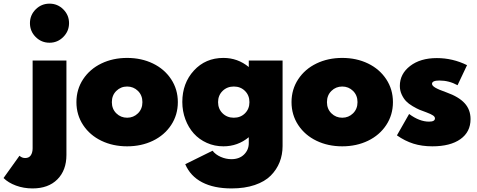

<svg xmlns="http://www.w3.org/2000/svg" viewBox="-108 -804 2671 1074"><path d="M-88.2 191.8 0.9 67.3Q15 80 32.7 80Q54.5 80 64.5 64.5Q74.5 49.1 74.5 25.5V-465.5H263.6V62.7Q263.6 148.2 213.2 199.1Q162.7 250 74.1 250Q24.5 250 -18.6 234.1Q-61.8 218.2 -88.2 191.8ZM169.1 -565Q123.6 -565 91.6 -597Q59.5 -629.1 59.5 -674.5Q59.5 -719.5 91.6 -751.6Q123.6 -783.6 169.1 -783.6Q214.1 -783.6 246.1 -751.6Q278.2 -719.5 278.2 -674.5Q278.2 -629.5 246.1 -597.3Q214.1 -565 169.1 -565Z M357 -104.5Q319.5 -161.4 319.5 -232.7Q319.5 -304.1 357 -360.9Q394.5 -417.7 459.1 -448.9Q523.6 -480 603.2 -480Q682.7 -480 747.3 -448.9Q811.8 -417.7 849.3 -360.9Q886.8 -304.1 886.8 -232.7Q886.8 -161.4 849.3 -104.5Q811.8 -47.7 747.3 -16.6Q682.7 14.5 603.2 14.5Q523.6 14.5 459.1 -16.6Q394.5 -47.7 357 -104.5ZM542.7 -295.5Q517.7 -270.9 517.7 -232.7Q517.7 -194.5 542.7 -170Q567.7 -145.5 603.2 -145.5Q638.6 -145.5 663.6 -170Q688.6 -194.5 688.6 -232.7Q688.6 -270.9 663.6 -295.5Q638.6 -320 603.2 -320Q567.7 -320 542.7 -295.5Z M911.8 -233.6Q911.8 -338.6 976.6 -409.3Q1041.4 -480 1141.8 -480Q1221.8 -480 1283.6 -429.1V-465.5H1472.7V12.7Q1472.7 61.4 1456.1 103.2Q1439.5 145 1406.4 178.4Q1373.2 211.8 1317 230.9Q1260.9 250 1187.3 250Q1088.6 250 1022.7 215.7Q956.8 181.4 928.2 114.5L1080.9 39.1Q1097.7 60.9 1126.8 73.6Q1155.9 86.4 1186.4 86.4Q1230.5 86.4 1257 60.5Q1283.6 34.5 1283.6 -3.6V-36.4Q1221.8 14.5 1141.8 14.5Q1091.8 14.5 1048.9 -4.8Q1005.9 -24.1 975.9 -57.5Q945.9 -90.9 928.9 -136.6Q911.8 -182.3 911.8 -233.6ZM1137 -295.2Q1111.8 -270.5 1111.8 -232.7Q1111.8 -195 1137 -170.2Q1162.3 -145.5 1200 -145.5Q1237.7 -145.5 1262.5 -170.2Q1287.3 -195 1287.3 -232.7Q1287.3 -270.5 1262.5 -295.2Q1237.7 -320 1200 -320Q1162.3 -320 1137 -295.2Z M1560.2 -104.5Q1522.7 -161.4 1522.7 -232.7Q1522.7 -304.1 1560.2 -360.9Q1597.7 -417.7 1662.3 -448.9Q1726.8 -480 1806.4 -480Q1885.9 -480 1950.5 -448.9Q2015 -417.7 2052.5 -360.9Q2090 -304.1 2090 -232.7Q2090 -161.4 2052.5 -104.5Q2015 -47.7 1950.5 -16.6Q1885.9 14.5 1806.4 14.5Q1726.8 14.5 1662.3 -16.6Q1597.7 -47.7 1560.2 -104.5ZM1745.9 -295.5Q1720.9 -270.9 1720.9 -232.7Q1720.9 -194.5 1745.9 -170Q1770.9 -145.5 1806.4 -145.5Q1841.8 -145.5 1866.8 -170Q1891.8 -194.5 1891.8 -232.7Q1891.8 -270.9 1866.8 -295.5Q1841.8 -320 1806.4 -320Q1770.9 -320 1745.9 -295.5Z M2112.3 -46.8 2180.5 -166.4Q2238.2 -123.6 2291.8 -123.6Q2325 -123.6 2325 -141.8Q2325 -150.5 2314.5 -158Q2304.1 -165.5 2277.3 -175.5Q2254.1 -183.6 2238.4 -190.2Q2222.7 -196.8 2200 -210.2Q2177.3 -223.6 2163.4 -238.2Q2149.5 -252.7 2139.1 -275Q2128.6 -297.3 2128.6 -323.6Q2128.6 -390.5 2185.9 -434.8Q2243.2 -479.1 2335.5 -479.1Q2424.5 -479.1 2504.5 -439.5L2451.4 -327.3Q2403.6 -353.6 2350 -353.6Q2308.6 -353.6 2308.6 -335Q2308.6 -324.5 2327 -313.6Q2345.5 -302.7 2389.1 -287.3Q2458.2 -262.7 2491.1 -226.6Q2524.1 -190.5 2524.1 -137.7Q2524.1 -65.9 2467.5 -25.7Q2410.9 14.5 2310.5 14.5Q2251.8 14.5 2204.3 -0.5Q2156.8 -15.5 2112.3 -46.8Z"/></svg>

Font: Spartan MB Black
Style: Regular
Weight: 900
Designer: Matt Bailey, Mirko Velimirovic
Foundry: Matt Bailey
Version: Version 1.005